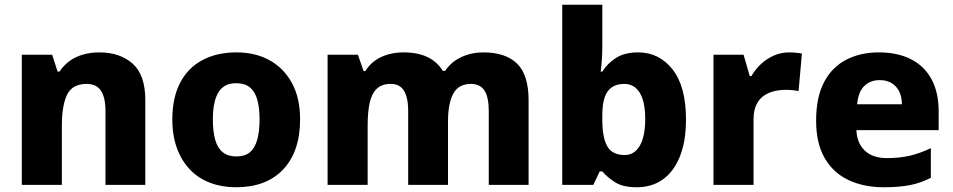

<svg xmlns="http://www.w3.org/2000/svg" viewBox="-20 -780 4022 810"><path d="M399 -559Q486 -559 539.5 -511.5Q593 -464 593 -358V0H425V-311Q425 -368 406 -397Q387 -426 346 -426Q285 -426 263 -380.5Q241 -335 241 -250V0H72V-549H200L223 -478H231Q249 -505 274 -523Q299 -541 331 -550Q363 -559 399 -559Z M1246 -276Q1246 -207 1227.5 -154Q1209 -101 1173.5 -64Q1138 -27 1088.5 -8.5Q1039 10 975 10Q917 10 867.5 -8.5Q818 -27 782.5 -63.5Q747 -100 727 -153.5Q707 -207 707 -276Q707 -367 739.5 -430Q772 -493 833 -526Q894 -559 978 -559Q1057 -559 1117 -526Q1177 -493 1211.5 -430Q1246 -367 1246 -276ZM878 -276Q878 -225 888 -190Q898 -155 920 -137.5Q942 -120 977 -120Q1013 -120 1034 -137.5Q1055 -155 1065 -190Q1075 -225 1075 -276Q1075 -327 1065 -361Q1055 -395 1033.5 -412Q1012 -429 976 -429Q925 -429 901.5 -390.5Q878 -352 878 -276Z M2019 -559Q2113 -559 2161.5 -511.5Q2210 -464 2210 -358V0H2042V-311Q2042 -371 2023.5 -398.5Q2005 -426 1967 -426Q1914 -426 1892 -384.5Q1870 -343 1870 -266V0H1702V-311Q1702 -350 1694 -375.5Q1686 -401 1670 -413.5Q1654 -426 1628 -426Q1591 -426 1569.5 -405.5Q1548 -385 1539.5 -346Q1531 -307 1531 -250V0H1362V-549H1490L1514 -480H1521Q1537 -506 1561 -523.5Q1585 -541 1616 -550Q1647 -559 1683 -559Q1743 -559 1784 -539Q1825 -519 1848 -481H1858Q1884 -520 1927 -539.5Q1970 -559 2019 -559Z M2521 -585Q2521 -555 2519 -526.5Q2517 -498 2514 -478H2521Q2542 -512 2578.5 -535.5Q2615 -559 2672 -559Q2761 -559 2817.5 -487Q2874 -415 2874 -276Q2874 -182 2847.5 -118Q2821 -54 2775 -22Q2729 10 2667 10Q2608 10 2575 -11Q2542 -32 2521 -57H2510L2483 0H2352V-760H2521ZM2614 -426Q2581 -426 2560.5 -411.5Q2540 -397 2530.5 -368Q2521 -339 2521 -294V-273Q2521 -201 2541.5 -163.5Q2562 -126 2616 -126Q2656 -126 2679 -165Q2702 -204 2702 -278Q2702 -351 2679 -388.5Q2656 -426 2614 -426Z M3309 -559Q3322 -559 3338 -557.5Q3354 -556 3363 -554L3349 -396Q3340 -398 3326 -399.5Q3312 -401 3295 -401Q3271 -401 3247 -395.5Q3223 -390 3203 -376.5Q3183 -363 3171 -338.5Q3159 -314 3159 -275V0H2990V-549H3117L3143 -459H3150Q3166 -487 3190 -509.5Q3214 -532 3244.5 -545.5Q3275 -559 3309 -559Z M3688 -559Q3766 -559 3822.5 -530.5Q3879 -502 3909.5 -446.5Q3940 -391 3940 -309V-231H3593Q3595 -177 3628 -145Q3661 -113 3722 -113Q3775 -113 3818 -123Q3861 -133 3907 -155V-30Q3867 -9 3821 0.5Q3775 10 3708 10Q3625 10 3560.5 -20Q3496 -50 3459.5 -112.5Q3423 -175 3423 -271Q3423 -369 3456 -432.5Q3489 -496 3549 -527.5Q3609 -559 3688 -559ZM3691 -442Q3652 -442 3626.5 -417.5Q3601 -393 3596 -340H3785Q3785 -369 3774.5 -392Q3764 -415 3743 -428.5Q3722 -442 3691 -442Z"/></svg>

Font: Noto Sans Armenian ExtraBold
Style: Regular
Weight: 800
Version: Version 2.007